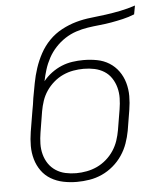

<svg xmlns="http://www.w3.org/2000/svg" viewBox="-53 -781 706 836"><g transform="rotate(-5 300.0 -363.5)"><path d="M250 8Q250 8 250 8Q250 8 250 8H249Q219 8 190 2Q161 -4 136.5 -18.5Q112 -33 95.5 -56Q79 -79 71 -107Q63 -135 63 -165Q63 -195 68 -226L83 -316Q86 -330 88 -344Q90 -358 92 -372Q98 -405 104 -437Q110 -469 120.5 -501Q131 -533 147.5 -563.5Q164 -594 188.5 -619Q213 -644 244 -660.5Q275 -677 307 -686Q339 -695 372 -698.5Q405 -702 437.5 -706.5Q470 -711 502.5 -717.5Q535 -724 568 -735L561 -697Q536 -687 510 -681Q484 -675 458.5 -670.5Q433 -666 407 -663.5Q381 -661 355 -657Q329 -653 303.5 -644.5Q278 -636 255 -621Q232 -606 213 -585.5Q194 -565 181 -541Q168 -517 160 -491.5Q152 -466 147 -441Q163 -461 184 -476.5Q205 -492 228 -501.5Q251 -511 275.5 -514.5Q300 -518 323 -518Q354 -518 383 -512.5Q412 -507 436 -492Q460 -477 476.5 -454Q493 -431 501 -403Q509 -375 509 -345Q509 -315 504 -285L489 -194Q484 -167 474.5 -140Q465 -113 448.5 -88.5Q432 -64 409 -44.5Q386 -25 359.5 -13Q333 -1 305 3.5Q277 8 250 8ZM250 -30Q273 -30 296.5 -34.5Q320 -39 341.5 -49Q363 -59 382 -75.5Q401 -92 414.5 -112.5Q428 -133 435.5 -155.5Q443 -178 447 -201L462 -291Q466 -315 466.5 -339Q467 -363 461 -385.5Q455 -408 442.5 -427Q430 -446 411 -458Q392 -470 369 -475Q346 -480 321 -480Q299 -480 276 -476Q253 -472 231 -462Q209 -452 190 -435.5Q171 -419 157.5 -399Q144 -379 136.5 -356.5Q129 -334 125 -311L110 -219Q106 -195 105.5 -171Q105 -147 111 -124.5Q117 -102 129.5 -83.5Q142 -65 161 -52.5Q180 -40 203 -35Q226 -30 250 -30Z"/></g></svg>

Font: Iosevka SS04 XLt Ex Obl
Style: Regular
Weight: 200
Width: 7
Italic angle: -9°
Monospace: yes
Designer: Belleve Invis
Foundry: Belleve Invis
Version: Version 19.0.0; ttfautohint (v1.8.4)